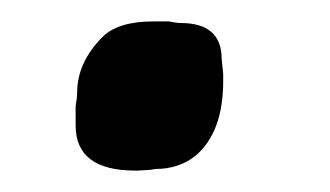

<svg xmlns="http://www.w3.org/2000/svg" viewBox="-20 -153 311 181"><path d="M107.4 7.8Q51.3 7.8 51.3 -34.7V-53.2Q52.7 -60.5 52.7 -65.4Q52.7 -94.2 76.7 -118.2Q91.3 -132.8 124.5 -132.8H139.2Q146.5 -131.3 150.4 -131.3Q189 -131.3 189 -97.2L190.4 -83.5V-76.7Q190.4 -28.8 165 -6.8Q149.4 6.3 126.5 6.3Q121.6 7.3 119.1 7.3L109.9 7.8Z"/></svg>

Font: Averia Libre
Style: Bold Italic
Weight: 700
Italic angle: -6.90001°
Version: Version 1.002